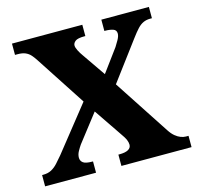

<svg xmlns="http://www.w3.org/2000/svg" viewBox="-104 -825 969 936"><g transform="rotate(-15 380.5 -357.0)"><path d="M11 0V-57H17Q41 -57 58.5 -66.5Q76 -76 90.5 -92Q105 -108 121 -127L299 -351L134 -604Q123 -621 112.5 -632.5Q102 -644 87 -650.5Q72 -657 48 -657H35V-714H390V-657H385Q351 -657 339 -647.5Q327 -638 327 -626Q327 -616 335 -600Q343 -584 354 -569L434 -453L518 -567Q526 -579 536 -597Q546 -615 546 -628Q546 -646 529.5 -651.5Q513 -657 490 -657H486V-714H726V-657H717Q698 -657 682.5 -650Q667 -643 652.5 -627.5Q638 -612 618 -585L473 -391L657 -110Q670 -90 684 -78.5Q698 -67 711.5 -62Q725 -57 737 -57H750V0H396V-57H401Q431 -57 446 -65.5Q461 -74 461 -90Q461 -101 455.5 -114.5Q450 -128 428 -159L339 -290L232 -152Q223 -139 214.5 -123.5Q206 -108 206 -92Q206 -76 218.5 -66.5Q231 -57 264 -57H268V0Z"/></g></svg>

Font: Noto Serif Kannada ExtraBold
Style: Regular
Weight: 800
Version: Version 2.003